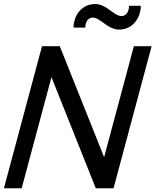

<svg xmlns="http://www.w3.org/2000/svg" viewBox="-75 -954 791 973"><path d="M528.4 -804C594.4 -804 637.5 -858.5 638.7 -924.5H578.7C579.5 -896 563.7 -872.5 541.2 -872.5C501.7 -872.5 466.1 -933.5 407.1 -933.5C342.1 -933.5 298.9 -880.5 297.5 -814H357.5C357.5 -814.9 357.5 -815.8 357.5 -816.7C357.5 -841.7 371.1 -865 394.7 -865C434.2 -865 469.9 -804 528.4 -804ZM-55.1 0H34.9L185.8 -563L410.4 0H500.4L693.4 -720H603.4L452.6 -157.5L227.9 -720H137.9Z"/></svg>

Font: Manrope
Style: MediumItalic
Weight: 500
Italic angle: -15°
Designer: Mikhail Sharanda
Foundry: Mikhail Sharanda
Version: Version 4.502;hotconv 1.0.109;makeotfexe 2.5.65596